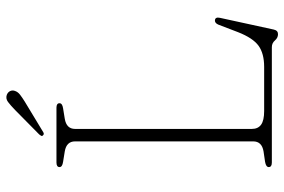

<svg xmlns="http://www.w3.org/2000/svg" viewBox="-170 -734 923 624"><g transform="rotate(-90 292.0 -421.5)"><path d="M252.5 -678.5 218.5 -673Q185.5 -667.5 185.5 -639.5V-65Q185.5 -45 199.2 -35Q213 -25 243.5 -25H387Q430.5 -25 455.8 -43.2Q481 -61.5 500 -110L524.5 -174Q529.5 -185.5 538.5 -185Q550 -184 546.5 -168.5L508.5 6Q505.5 20 493.5 20Q481.5 20 473 10Q464.5 0 451 0H76.5Q61.5 0 61.5 -10Q61.5 -19 78.5 -22L112.5 -27Q145 -32.5 145 -60.5V-639.5Q145 -667.5 112.5 -673L78.5 -678.5Q61.5 -681 61.5 -690Q61.5 -700 76.5 -700H254.5Q269 -700 269 -690Q269 -681 252.5 -678.5ZM247 -834.5Q262.5 -849.5 273.2 -857.5Q284 -865.5 296 -861.5Q305 -858 308.5 -850.5Q312 -843 309 -835Q306 -825.5 296.5 -818.2Q287 -811 275 -803.5L175 -743Q168.5 -739 164.5 -744Q161.5 -746.5 163.2 -749.8Q165 -753 167.5 -756Z"/></g></svg>

Font: Fraunces 9pt S050 Thin
Style: Regular
Weight: 100
Version: Version 1.000; ttfautohint (v1.8.3)